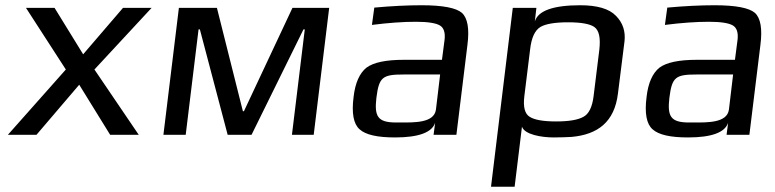

<svg xmlns="http://www.w3.org/2000/svg" viewBox="-20 -514 2955 732"><path d="M509 0 340 -249 558 -484H449L297 -307L188 -484H79L231 -249L10 0H119L282 -191L400 0Z M1176 0 1235 -484H1095L910 -90H906L807 -484H662L603 0H688L737 -402H742L848 0H939L1137 -402H1142L1093 0Z M1720 0 1762 -342C1770 -404 1763 -445 1741 -465C1719 -484 1668 -494 1587 -494C1533 -494 1473 -491 1407 -485L1398 -419C1461 -427 1517 -431 1566 -431C1611 -431 1642 -426 1657 -417C1672 -408 1678 -390 1675 -363L1665 -286H1520C1451 -286 1404 -276 1377 -256C1351 -235 1334 -198 1328 -144C1320 -82 1328 -41 1351 -21C1374 0 1419 10 1486 10C1576 10 1627 -9 1639 -46L1633 0ZM1415 -141C1425 -220 1438 -230 1519 -230H1658L1642 -96C1635 -45 1560 -47 1508 -47H1490C1419 -47 1407 -71 1415 -141Z M2091 10C2117 10 2140 9 2159 8C2259 -1 2323 -49 2336 -158L2361 -357C2365 -394 2355 -427 2328 -454C2302 -481 2256 -494 2192 -494C2089 -494 2031 -473 2019 -432L2025 -484H1935L1852 198H1942L1970 -31C1980 -1 2044 10 2091 10ZM2243 -147C2238 -106 2225 -80 2205 -69C2184 -57 2150 -51 2100 -51C2051 -51 2017 -57 1999 -69C1981 -80 1974 -106 1979 -147L2001 -325C2006 -370 2019 -398 2040 -411C2060 -423 2096 -429 2146 -429C2195 -429 2229 -423 2246 -411C2264 -398 2270 -370 2265 -325Z M2837 0 2879 -342C2887 -404 2880 -445 2858 -465C2836 -484 2785 -494 2704 -494C2650 -494 2590 -491 2524 -485L2515 -419C2578 -427 2634 -431 2683 -431C2728 -431 2759 -426 2774 -417C2789 -408 2795 -390 2792 -363L2782 -286H2637C2568 -286 2521 -276 2494 -256C2468 -235 2451 -198 2445 -144C2437 -82 2445 -41 2468 -21C2491 0 2536 10 2603 10C2693 10 2744 -9 2756 -46L2750 0ZM2532 -141C2542 -220 2555 -230 2636 -230H2775L2759 -96C2752 -45 2677 -47 2625 -47H2607C2536 -47 2524 -71 2532 -141Z"/></svg>

Font: Gamestation Text
Style: Italic
Weight: 400
Designer: Jonas Hecksher
Foundry: Jonas Hecksher, Playtypeª, e-types AS
Version: Version 1.003